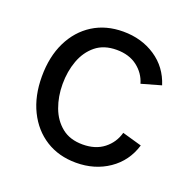

<svg xmlns="http://www.w3.org/2000/svg" viewBox="-105 -659 781 777"><g transform="rotate(20 285.5 -271.0)"><path d="M299.3 11.7Q225.1 11.7 169.2 -23.4Q113.3 -58.6 82 -122.1Q50.8 -185.5 50.8 -269.5Q50.8 -355 82 -418.7Q113.3 -482.4 169.2 -517.6Q225.1 -552.7 299.3 -552.7Q378.4 -552.7 438.2 -512.9Q498 -473.1 520.5 -401.9L436 -377.9Q423.8 -419.9 388.4 -447Q353 -474.1 299.3 -474.1Q244.6 -474.1 209.5 -445.6Q174.3 -417 157.2 -370.6Q140.1 -324.2 140.1 -269.5Q140.1 -215.8 157.2 -169.7Q174.3 -123.5 209.5 -95.2Q244.6 -66.9 299.3 -66.9Q354.5 -66.9 390.4 -95Q426.3 -123 438.5 -167.5L522.5 -143.6Q500.5 -70.8 439.9 -29.5Q379.4 11.7 299.3 11.7Z"/></g></svg>

Font: Inter
Style: Regular
Weight: 400
Designer: Rasmus Andersson
Foundry: rsms
Version: Version 4.001;git-9221beed3